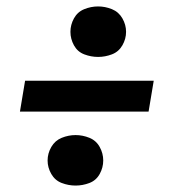

<svg xmlns="http://www.w3.org/2000/svg" viewBox="-20 -664 540 597"><path d="M215 -87Q193 -87 172 -95Q151 -103 139.5 -123Q128 -143 128 -165Q128 -187 139.5 -207Q151 -227 172 -235.5Q193 -244 215 -244Q237 -244 258 -235.5Q279 -227 290 -207Q301 -187 301 -165Q301 -143 290 -123Q279 -103 258 -95Q237 -87 215 -87ZM42 -317 58 -413H458L442 -317ZM285 -487Q263 -487 242 -495Q221 -503 210 -523Q199 -543 199 -565Q199 -587 210 -607Q221 -627 242 -635.5Q263 -644 285 -644Q307 -644 328 -635.5Q349 -627 360.5 -607Q372 -587 372 -565Q372 -543 360.5 -523Q349 -503 328 -495Q307 -487 285 -487Z"/></svg>

Font: Iosevka SS08
Style: Bold Italic
Weight: 700
Italic angle: -10°
Monospace: yes
Designer: Belleve Invis
Foundry: Belleve Invis
Version: 2.1.0; ttfautohint (v1.8.2)